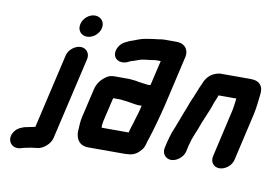

<svg xmlns="http://www.w3.org/2000/svg" viewBox="-86 -844 1608 1131"><g transform="rotate(10 718.0 -279.0)"><path d="M266 -442 163 4C141 8 121 13 100 17C78 25 62 30 46 50C5 102 44 158 99 143C120 136 136 134 160 129C173 127 188 126 201 124C232 119 272 86 280 50L394 -442C402 -476 379 -506 345 -506C311 -506 274 -476 266 -442ZM319 -639C310 -602 333 -572 370 -572C405 -572 440 -601 448 -636C457 -673 432 -703 396 -703C361 -703 327 -674 319 -639Z M788 -356H783C781 -355 778 -355 775 -355C772 -355 769 -355 766 -356C747 -359 719 -361 699 -366L681 -368C672 -369 663 -370 654 -370H567C550 -370 535 -365 521 -355C494 -336 473 -311 464 -273L424 -101C416 -68 418 -40 415 -12C416 33 437 69 492 69H702C709 69 716 69 723 68C752 68 775 58 794 39C816 18 821 2 828 -27C829 -31 831 -36 833 -42C844 -76 852 -101 862 -138C871 -173 884 -216 892 -252L962 -556C965 -569 964 -582 960 -594C951 -619 929 -634 894 -634H824C809 -634 795 -631 781 -629L761 -627C728 -622 698 -619 668 -607C646 -597 624 -593 603 -581C582 -572 567 -558 557 -537C529 -475 588 -438 645 -473C646 -473 646 -473 647 -474C661 -477 678 -484 692 -489C710 -496 729 -498 748 -500L767 -502C776 -504 786 -506 795 -506H823ZM550 -87C550 -92 551 -96 552 -101L585 -242H625C628 -242 632 -242 636 -241L654 -239C661 -238 668 -237 677 -236C700 -233 720 -227 745 -227C749 -227 754 -227 758 -228L751 -198C746 -179 740 -161 735 -144C726 -109 717 -90 710 -59H548C548 -69 547 -76 550 -87Z M1063 -7 1069 -34C1070 -39 1071 -46 1075 -57C1083 -91 1096 -117 1109 -150C1128 -208 1158 -263 1175 -320C1181 -335 1189 -349 1193 -365C1194 -365 1194 -365 1194 -366H1300C1296 -342 1295 -319 1289 -292L1224 -8C1216 27 1237 56 1272 56C1307 56 1344 27 1352 -8L1417 -291C1426 -331 1430 -372 1434 -408C1443 -462 1419 -494 1363 -494H1189C1176 -495 1162 -491 1145 -484C1118 -472 1097 -448 1086 -416C1078 -401 1073 -388 1067 -372C1062 -360 1055 -345 1051 -332L1046 -322C1042 -314 1039 -304 1034 -293L1023 -263C1002 -212 982 -153 960 -101C954 -84 945 -51 941 -34L935 -7C927 27 950 57 984 57C1018 57 1055 27 1063 -7Z"/></g></svg>

Font: Electronic
Style: SuThkIt
Weight: 900
Version: Version 1.011